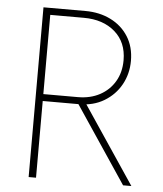

<svg xmlns="http://www.w3.org/2000/svg" viewBox="-52 -766 688 811"><g transform="rotate(5 292.0 -360.0)"><path d="M115.2 -325.2V-354.5H277.3Q330.1 -354.5 370.4 -376.2Q410.6 -397.9 433.3 -436.5Q456.1 -475.1 456.1 -526.4Q456.1 -602.5 405.5 -646.5Q355 -690.4 273.4 -690.4H115.2V-719.7H277.3Q337.4 -719.7 385 -696Q432.6 -672.4 460 -628.9Q487.3 -585.4 487.3 -526.4Q487.3 -471.7 462.2 -426Q437 -380.4 391.4 -352.8Q345.7 -325.2 284.2 -325.2ZM99.6 0V-719.7H130.9V0ZM500 0 280.3 -328.1 300.8 -349.6 535.2 0Z"/></g></svg>

Font: Reddit Sans ExtraLight
Style: Regular
Weight: 250
Designer: Stephen Hutchings
Foundry: Reddit
Version: Version 1.014